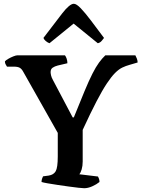

<svg xmlns="http://www.w3.org/2000/svg" viewBox="-20 -997 749 1017"><path d="M426 0Q418 0 395.5 -2.5Q373 -5 344 -9Q315 -13 285 -17.5Q255 -22 232 -26Q209 -30 200 -33Q200 -43 203 -51Q206 -59 208 -63L238 -67Q264 -71 275 -90Q286 -109 286 -168V-293L103 -617Q95 -632 84.5 -638Q74 -644 53 -644H17Q15 -648 10.5 -655Q6 -662 6 -672Q11 -678 24 -685.5Q37 -693 51 -698.5Q65 -704 72 -704H324Q329 -698 333 -686.5Q337 -675 337 -662L286 -650Q270 -646 259 -638.5Q248 -631 248 -615Q248 -609 250.5 -597.5Q253 -586 261 -572L365 -375H371Q404 -457 427.5 -513.5Q451 -570 469.5 -606.5Q488 -643 504.5 -665.5Q521 -688 538 -704H697Q701 -697 705 -686.5Q709 -676 709 -666L668 -654Q646 -648 627.5 -639Q609 -630 589.5 -610.5Q570 -591 546 -555Q522 -519 491 -459.5Q460 -400 418 -309V-141Q418 -118 412.5 -99.5Q407 -81 400 -74L499 -62Q501 -59 504 -51Q507 -43 507 -33Q491 -20 468.5 -10Q446 0 426 0ZM242 -768Q231 -772 222 -780Q213 -788 210 -796Q269 -874 309 -925.5Q349 -977 371 -977Q385 -977 408 -953Q431 -929 462 -888Q493 -847 531 -796Q527 -791 519 -781Q511 -771 498 -768L370 -872Z"/></svg>

Font: Texturina SemiBold
Style: Regular
Weight: 600
Designer: Guillermo Torres Carreño
Foundry: Omnibus-Type
Version: Version 1.002; ttfautohint (v1.8.3)